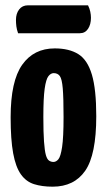

<svg xmlns="http://www.w3.org/2000/svg" viewBox="-20 -692 402 722"><path d="M178 10Q138 10 108 0.5Q78 -9 58.5 -36.5Q39 -64 29.5 -115.5Q20 -167 20 -251Q20 -387 63.5 -448.5Q107 -510 186 -510Q240 -510 274.5 -488.5Q309 -467 325.5 -411.5Q342 -356 342 -255Q342 -110 300.5 -50Q259 10 178 10ZM181 -83Q191 -83 199.5 -93Q208 -103 213.5 -139Q219 -175 219 -252Q219 -324 216 -359.5Q213 -395 205 -406Q197 -417 182 -417Q171 -417 162 -405.5Q153 -394 148 -358.5Q143 -323 143 -252Q143 -194 145.5 -159.5Q148 -125 152.5 -109Q157 -93 164.5 -88Q172 -83 181 -83ZM48 -567Q43 -581 41.5 -593Q40 -605 40 -617Q40 -641 52 -656.5Q64 -672 85 -672H311Q317 -660 319.5 -648Q322 -636 322 -625Q322 -600 311 -583.5Q300 -567 280 -567Z"/></svg>

Font: Yanone Kaffeesatz
Style: Bold
Weight: 700
Designer: Yanone (Cyrillic: Daniel Pouzeot, Huerta Tipografica, and Cyreal)
Foundry: Yanone
Version: Version 2.003